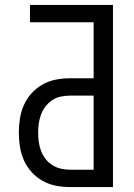

<svg xmlns="http://www.w3.org/2000/svg" viewBox="-20 -755 540 775"><path d="M262 0Q233 0 205 -5.5Q177 -11 152 -25Q127 -39 107.5 -60.5Q88 -82 76.5 -108Q65 -134 60.5 -162.5Q56 -191 56 -220Q56 -248 60.5 -276.5Q65 -305 76.5 -331Q88 -357 107.5 -378.5Q127 -400 152 -414Q177 -428 205 -433.5Q233 -439 262 -439H358V-665H101V-735H436V0ZM262 -70H358V-369H262Q243 -369 224.5 -365Q206 -361 190.5 -350.5Q175 -340 163.5 -325Q152 -310 145.5 -292.5Q139 -275 136.5 -256.5Q134 -238 134 -220Q134 -201 136.5 -182.5Q139 -164 145.5 -146.5Q152 -129 163.5 -114Q175 -99 190.5 -89Q206 -79 224.5 -74.5Q243 -70 262 -70Z"/></svg>

Font: Iosevka Term SS14
Style: Regular
Weight: 400
Monospace: yes
Designer: Belleve Invis
Foundry: Belleve Invis
Version: Version 24.1.1; ttfautohint (v1.8.4)